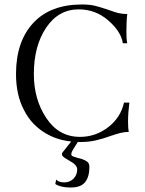

<svg xmlns="http://www.w3.org/2000/svg" viewBox="-20 -627 652 861"><path d="M51.8 -294.9Q51.8 -441.4 129.9 -524.9Q207 -606.9 347.2 -606.9Q381.8 -606.9 405.8 -601.1Q424.3 -596.7 465.8 -583Q498.5 -571.3 508.8 -568.8Q529.3 -564 550.8 -564Q546.9 -536.1 546.9 -488.8Q546.9 -463.4 547.9 -452.1Q549.3 -434.6 550.8 -433.1H530.8Q523.4 -484.9 465.8 -535.2Q408.7 -585 333 -585Q242.2 -585 187 -502.9Q131.8 -420.9 131.8 -294.9Q131.8 -180.7 188 -97.2Q243.7 -13.2 338.9 -13.2Q409.2 -13.2 465.8 -57.1Q521.5 -100.6 536.1 -167H560.1Q554.2 -121.1 554.2 -82Q554.2 -53.7 557.1 -35.2H550.8Q540 -35.2 520 -30.8Q505.9 -27.3 475.1 -17.1Q445.3 -5.9 408.2 2.9Q377.4 9.8 341.8 9.8Q252 9.8 189 -26.9Q122.1 -64.9 87.9 -132.8Q51.8 -200.7 51.8 -294.9ZM231.9 178.2Q243.2 190.9 267.1 190.9Q293 190.9 309.1 174.8Q326.2 157.7 326.2 132.8Q326.2 112.3 292 94.2L269 80.1Q257.8 72.3 257.8 64.9Q257.8 58.1 264.2 51.8L305.2 0H335L306.2 45.9Q299.8 57.1 299.8 64.9Q299.8 71.3 307.1 74.2Q309.6 75.7 328.1 81.1Q354 86.4 368.2 96.2Q380.9 103 380.9 122.1Q380.9 165 361.8 189.9Q342.3 213.9 296.9 213.9Q252 213.9 228 198.2Z"/></svg>

Font: Unna Light
Style: Regular
Weight: 300
Designer: Jorge de Buen Unna
Foundry: Omnibus-Type
Version: Version 2.007;PS 002.007;hotconv 1.0.88;makeotf.lib2.5.64775